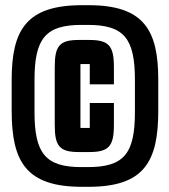

<svg xmlns="http://www.w3.org/2000/svg" viewBox="-20 -720 653 740"><path d="M321 0C535 0 590 -96 590 -293V-412C590 -604 535 -700 321 -700H296C81 -700 25 -604 25 -412V-293C25 -96 81 0 296 0ZM113 -412C113 -572 156 -624 294 -624H319C458 -624 500 -572 500 -412V-288C500 -128 458 -76 319 -76H294C156 -76 113 -128 113 -288ZM290 -473H326V-395H419V-462C419 -544 399 -566 324 -566H284C210 -566 191 -544 191 -462V-238C191 -156 210 -134 284 -134H324C399 -134 419 -156 419 -238V-323H326V-227H290Z"/></svg>

Font: Queering Heavy
Style: Bold
Weight: 900
Designer: Adam Naccarato
Foundry: adamnac
Version: Version 2.000;hotconv 1.0.109;makeotfexe 2.5.65596